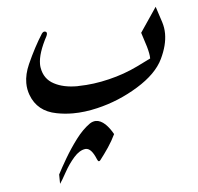

<svg xmlns="http://www.w3.org/2000/svg" viewBox="-54 -511 909 882"><g transform="rotate(-5 400.5 -70.0)"><path d="M698.7 -214.8Q667 -148.4 577.6 -93.5Q488.3 -38.6 388.2 -15.1Q329.1 -1 274.9 -1Q236.3 -1 199.7 -8.3Q111.8 -24.9 83 -103Q73.2 -129.4 73.2 -158.2Q73.2 -198.7 93.3 -244.1Q127.4 -320.3 164.1 -377.9Q170.4 -386.7 177.2 -386.7Q179.7 -386.7 182.1 -385.7Q187.5 -383.3 187.5 -377Q187.5 -372.6 184.6 -365.7Q143.6 -289.1 143.6 -239.7Q143.6 -230.5 145 -222.7Q153.8 -169.9 198.7 -146.5Q241.2 -123.5 305.7 -123.5Q309.1 -123.5 312.5 -124Q381.3 -125 453.1 -142.6Q524.4 -159.7 587.4 -190.4L649.9 -221.2V-223.1Q649.9 -241.7 640.1 -276.4Q629.4 -312 619.1 -342.3L695.8 -455.6L719.7 -382.3Q728 -356.4 728 -328.6Q728 -275.9 698.7 -214.8ZM454.6 110.4Q439.9 141.1 420.7 169.7Q401.4 198.2 381.3 224.1Q377.9 228.5 374.5 228.5Q370.1 228.5 366.2 218.8Q345.2 167 319.8 167H316.9Q289.6 170.4 263.9 199.5Q238.3 228.5 217.5 266.1Q196.8 303.7 187.5 316.4L187 272.9L188 271.5Q200.7 246.6 226.3 202.6Q252 158.7 283.2 117.2Q314 76.2 348.1 52.2Q362.3 43 376.5 43Q397.5 43 419.4 63Q439 82 454.6 110.4Z"/></g></svg>

Font: Aref Ruqaa
Style: Regular
Weight: 400
Designer: Abdullah Aref
Version: Version 1.002